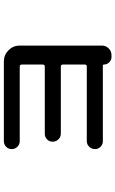

<svg xmlns="http://www.w3.org/2000/svg" viewBox="188 -788 623 1040"><g transform="rotate(-90 500.0 -268.5)"><path d="M659.2 -110.4Q669.9 -110.4 669.9 -121.1V-240.2Q669.9 -251 659.2 -251H294.9Q277.3 -251 264.6 -264.2Q252 -277.3 252 -295.4Q252 -313.5 264.6 -325.7Q277.3 -337.9 294.9 -337.9H659.2Q669.9 -337.9 669.9 -349.6V-461.9Q669.9 -473.6 659.2 -473.6H254.9Q237.3 -473.6 224.6 -486.3Q211.9 -499 211.9 -517.1Q211.9 -535.2 224.6 -547.4Q237.3 -559.6 254.9 -559.6H686.5Q721.7 -559.6 747.1 -534.7Q772.5 -509.8 772.5 -474.6V-28.3Q772.5 -6.8 757.3 8.3Q742.2 23.4 720.7 23.4H710Q694.3 23.4 682.1 11.2Q669.9 -1 669.9 -17.6Q669.9 -22.5 665 -23.4H254.9Q237.3 -23.4 224.6 -35.6Q211.9 -47.9 211.9 -65.9Q211.9 -84 224.6 -97.2Q237.3 -110.4 254.9 -110.4Z"/></g></svg>

Font: Rounded-X Mgen+ 2m medium
Style: Regular
Weight: 500
Designer: [Source Han Sans]
Ryoko NISHIZUKA  (kana & ideographs); Paul D. Hunt (Latin, Greek & Cyrillic); Wenlong ZHANG  (bopomofo
Version: Version 1.059.20150602